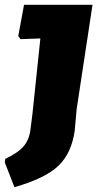

<svg xmlns="http://www.w3.org/2000/svg" viewBox="-37 -667 419 799"><path d="M348 -647 282 -213 274 -124Q261 -30 206.5 22.5Q152 75 23 112L-17 9L-15 -6Q38 -31 61.5 -58.5Q85 -86 90 -130L98 -193L131 -507L48 -504L39 -517L63 -647Z"/></svg>

Font: Alegreya Sans Black
Style: Italic
Weight: 900
Italic angle: -7°
Designer: Juan Pablo del Peral
Foundry: Huerta Tipografica
Version: Version 2.007